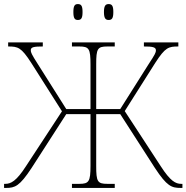

<svg xmlns="http://www.w3.org/2000/svg" viewBox="-22 -922 915 942"><path d="M511 -824C527 -824 534 -832 534 -863C534 -894 527 -902 511 -902C496 -902 488 -894 488 -863C488 -832 496 -824 511 -824ZM360 -824C376 -824 383 -832 383 -863C383 -894 376 -902 360 -902C345 -902 338 -894 338 -863C338 -832 345 -824 360 -824ZM-2 0H8C51 0 74 -8 133 -98L303 -362H422V-108C422 -31 414 -20 367 -20H331V0H541V-20H505C456 -20 450 -31 450 -108V-362H568L738 -98C797 -8 820 0 864 0H873V-20H867C840 -20 814 -33 767 -106L590 -377L740 -614C789 -690 805 -694 853 -694V-714H684V-694C726 -694 743 -691 743 -675C743 -665 740 -657 707 -607L568 -387H450V-606C450 -683 456 -694 505 -694H541V-714H331V-694H367C415 -694 422 -683 422 -606V-387H303L164 -607C132 -657 129 -665 129 -676C129 -691 145 -694 188 -694V-714H18V-694C66 -694 82 -690 131 -614L282 -376L105 -106C58 -33 31 -20 4 -20H-2Z"/></svg>

Font: Noto Serif SemiCondensed Thin
Style: Regular
Weight: 100
Width: 4
Designer: Monotype Design Team
Foundry: Monotype Imaging Inc.
Version: Version 2.015